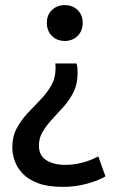

<svg xmlns="http://www.w3.org/2000/svg" viewBox="-20 -540 450 750"><path d="M233 -380Q203 -380 183 -399.5Q163 -419 163 -451Q163 -482 183 -501Q203 -520 233 -520Q263 -520 283 -501Q303 -482 303 -451Q303 -419 283 -399.5Q263 -380 233 -380ZM225 190Q167 190 128.5 175.5Q90 161 68 137.5Q46 114 37 87Q28 60 28 35Q28 -6 45 -38Q62 -70 87 -97Q112 -124 137.5 -150Q163 -176 180 -205.5Q197 -235 197 -272Q197 -277 197 -281.5Q197 -286 196 -292H279Q282 -282 282.5 -272Q283 -262 283 -252Q283 -213 268 -182Q253 -151 230 -125Q207 -99 184.5 -75Q162 -51 147 -26Q132 -1 132 28Q132 68 161 86Q190 104 235 104Q301 104 364 71L392 149Q363 166 318.5 178Q274 190 225 190Z"/></svg>

Font: Ubuntu Sans Medium
Style: Regular
Weight: 500
Designer: Dalton Maag Ltd
Foundry: Dalton Maag Ltd
Version: Version 1.006; ttfautohint (v1.8.4.7-5d5b)